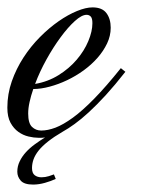

<svg xmlns="http://www.w3.org/2000/svg" viewBox="-93 -371 393 517"><path d="M57.1 110.8Q44.4 116.7 28.1 121.3Q11.7 126 -3.9 126Q-27.8 126 -37.1 115.5Q-46.4 105 -46.4 91.3Q-46.4 76.7 -40 63.5Q-33.7 50.3 -23.2 38.8Q-12.7 27.3 0.7 17.6Q14.2 7.8 28.3 -1Q22.9 0 18.6 0Q14.2 0 10.3 0Q-1.5 0 -16.1 -3.4Q-30.8 -6.8 -43.5 -15.9Q-56.2 -24.9 -64.7 -40.5Q-73.2 -56.2 -73.2 -81.1Q-73.2 -117.7 -61.3 -151.9Q-49.3 -186 -29.8 -216.1Q-10.3 -246.1 14.4 -271Q39.1 -295.9 64.7 -313.7Q90.3 -331.5 114.3 -341.3Q138.2 -351.1 156.2 -351.1Q182.1 -351.1 193.6 -335.7Q205.1 -320.3 205.1 -296.4Q205.1 -274.4 195.3 -253.9Q185.5 -233.4 169.4 -215.1Q153.3 -196.8 132.1 -181.4Q110.8 -166 87.6 -155Q64.5 -144 40.8 -137.7Q17.1 -131.3 -3.4 -131.3Q-9.8 -112.8 -13.4 -96.2Q-17.1 -79.6 -17.1 -65.4Q-17.1 -39.1 -6.8 -29.3Q3.4 -19.5 18.1 -19.5Q35.6 -19.5 56.4 -27.3Q77.1 -35.2 103.3 -54.2Q129.4 -73.2 161.1 -105.7Q192.9 -138.2 232.4 -187.5L244.6 -177.7Q216.3 -141.6 191.7 -114.7Q167 -87.9 146.2 -68.8Q125.5 -49.8 107.9 -37.1Q90.3 -24.4 76.2 -16.6Q52.7 -2.9 36.6 9.8Q20.5 22.5 11 34.4Q1.5 46.4 -2.7 58.1Q-6.8 69.8 -6.8 81.5Q-6.8 95.2 0.5 100.8Q7.8 106.4 18.6 106.4Q28.8 106.4 38.6 103.3Q48.3 100.1 52.2 98.6ZM140.1 -331.1Q127 -331.1 108.4 -314.2Q89.8 -297.4 70.1 -270.5Q50.3 -243.7 32 -210.7Q13.7 -177.7 1.5 -145Q36.1 -150.9 64.7 -168.7Q93.3 -186.5 113.5 -210.2Q133.8 -233.9 144.8 -260.3Q155.8 -286.6 155.8 -308.6Q155.8 -321.8 151.4 -326.4Q147 -331.1 140.1 -331.1Z"/></svg>

Font: Dynalight
Style: Regular
Weight: 400
Version: Version 1.000